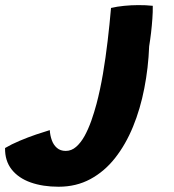

<svg xmlns="http://www.w3.org/2000/svg" viewBox="-288 -457 674 744"><path d="M-61 266.6Q-122.1 266.6 -169.3 249.9Q-216.5 233.1 -242.9 199.6Q-269.2 166.1 -268.4 116.6Q-243.8 102 -211.5 88.4Q-179.2 74.8 -147.8 64.1Q-116.2 53.4 -95.1 47.2Q-93.9 67.6 -87.3 86.1Q-80.8 104.6 -67.3 116.2Q-53.9 127.8 -33.1 127.8Q-11 127.8 7.1 111.9Q25.2 96.1 39.8 69.8Q54.2 43.4 65.8 10.9Q77.2 -21.5 86 -54.5Q100.1 -107.9 110.8 -170.2Q121.4 -232.6 129.1 -298.3Q136.9 -364 142.2 -426.2Q165.8 -431.8 193.1 -434.4Q220.5 -437.1 246.9 -437.2Q276.4 -437.5 304 -434.5Q304.4 -410.6 302.4 -384.1Q300.5 -357.6 297.4 -330.5Q294.2 -303.4 290 -277.6Q286.8 -194.2 271.2 -114.8Q255.8 -35.2 227.5 33.8Q199.2 102.8 158.1 155.1Q117 207.4 62.2 237Q7.5 266.6 -61 266.6Z"/></svg>

Font: Grandstander Thin
Style: Italic
Weight: 100
Italic angle: -15°
Designer: Tyler Finck
Foundry: Etcetera Type Co
Version: Version 1.200